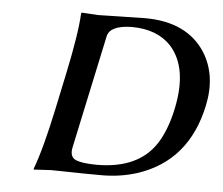

<svg xmlns="http://www.w3.org/2000/svg" viewBox="-41 -508 648 557"><g transform="rotate(5 283.0 -230.0)"><path d="M183.1 -71.8Q176.8 -43 196.8 -34.7Q215.3 -27.3 256.8 -26.9Q377.9 -26.9 429.2 -105.5Q455.1 -146 468.3 -208Q494.1 -329.1 438.5 -390.6Q398.4 -433.6 324.2 -434.1Q260.7 -433.1 253.4 -400.9ZM223.6 -460Q243.7 -460.4 286.1 -461.4Q343.8 -462.9 359.4 -462.9Q482.9 -462.9 536.1 -379.4Q576.7 -314 557.6 -225.1Q523.4 -63.5 380.4 -14.6Q330.1 2 274.4 2Q223.1 2 160.6 0.5Q134.8 0 126 0L76.2 2.9V0Q99.1 -61 124 -179.2L145.5 -280.8Q170.9 -400.4 173.8 -460L175.3 -462.9Q177.2 -462.9 223.6 -460Z"/></g></svg>

Font: Linux Biolinum Capitals O
Style: Italic Samll Caps
Weight: 400
Italic angle: -12°
Designer: Philipp H. Poll
Foundry: Philipp H. Poll
Version: Version 0.6.2